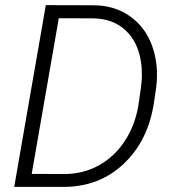

<svg xmlns="http://www.w3.org/2000/svg" viewBox="-20 -731 680 751"><path d="M35.6 0 159.2 -710.9 344.2 -710.4Q426.8 -710.4 487.3 -668.2Q547.9 -626 575 -551.5Q602.1 -477.1 590.8 -387.7L582 -328.6Q559.6 -180.7 463.9 -90.3Q368.2 0 229 0ZM210 -659.7 104 -50.8 231 -50.3Q305.7 -50.3 367.2 -84.5Q428.7 -118.7 469 -180.9Q509.3 -243.2 521.7 -321.5Q534.2 -399.9 534.9 -429.7Q535.6 -459.5 531.7 -487.3Q520.5 -565.4 472.2 -611.3Q423.8 -657.2 347.2 -659.2Z"/></svg>

Font: TypoPRO Roboto
Style: Italic
Weight: 300
Italic angle: -12°
Designer: Google
Version: Version 2.136; 2016